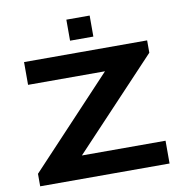

<svg xmlns="http://www.w3.org/2000/svg" viewBox="-93 -965 1020 1054"><g transform="rotate(-10 417.0 -438.0)"><path d="M346.2 -758.8V-876H476.1V-758.8ZM45.9 0V-69.8L505.9 -560.1H77.1V-687H763.2V-618.2L300.8 -127H767.1V0Z"/></g></svg>

Font: Archivo Expanded SemiBold
Style: Regular
Weight: 600
Width: 7
Designer: Hector Gatti
Foundry: Omnibus-Type
Version: Version 2.001